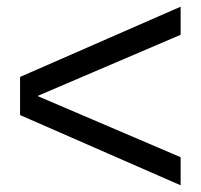

<svg xmlns="http://www.w3.org/2000/svg" viewBox="-20 -607 600 574"><path d="M92 -320 520 -137V-53L40 -263V-377L520 -587V-503Z"/></svg>

Font: CyStack Display
Style: Regular
Weight: 400
Designer: Weizhong Zhang
Foundry: 本地遙控
Version: Version 1.000;Glyphs 3.1.2 (3151)